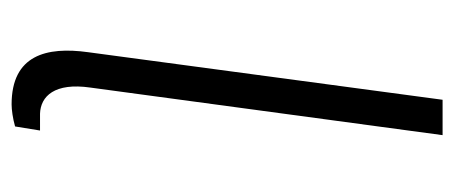

<svg xmlns="http://www.w3.org/2000/svg" viewBox="-246 -536 783 331"><g transform="rotate(90 145.5 -370.5)"><path d="M160 1C169 1 184 -1 198 -5L205 -48H176C146 -49 122 -73 131 -135L213 -742H152L70 -131C60 -59 75 1 160 1Z"/></g></svg>

Font: United Sans ExtraLight
Style: Italic
Weight: 200
Italic angle: -8°
Designer: Pablo Impallari, Rodrigo Fuenzalida (Modified by Dan O. Williams)
Version: Version 1.000;PS 001.000;hotconv 1.0.88;makeotf.lib2.5.64775